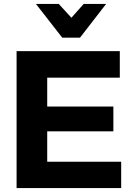

<svg xmlns="http://www.w3.org/2000/svg" viewBox="-20 -964 696 984"><path d="M222 -291H561V-418H222V-566H594V-702H65V0H601V-135H222ZM409 -944 346 -873 281 -944H164L299 -771H390L524 -944Z"/></svg>

Font: Geom
Style: Bold
Weight: 700
Version: Version 1.102